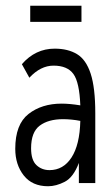

<svg xmlns="http://www.w3.org/2000/svg" viewBox="-20 -636 390 667"><path d="M147 11Q92 11 62.5 -26.5Q33 -64 33 -119Q33 -204 79 -240Q125 -276 194 -276Q222 -276 259 -270Q256 -350 235 -379Q214 -408 166 -408Q121 -408 82 -366L56 -413Q103 -467 170 -467Q216 -467 247.5 -448Q279 -429 295 -380Q311 -331 311 -243V0H254V-70Q235 -20 205 -4.5Q175 11 147 11ZM88 -121Q88 -80 106.5 -62.5Q125 -45 152 -45Q200 -45 228.5 -89Q257 -133 259 -216Q244 -219 228.5 -220.5Q213 -222 199 -222Q148 -222 118 -199.5Q88 -177 88 -121ZM85 -560V-616H263V-560Z"/></svg>

Font: Inconsolata ExtraCondensed
Style: Regular
Weight: 400
Width: 2
Monospace: yes
Designer: Raph Levien, Cyreal, Brenton Simpson
Foundry: Raph Levien, Cyreal, Google
Version: Version 3.000; ttfautohint (v1.8.2.53-6de2)